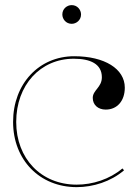

<svg xmlns="http://www.w3.org/2000/svg" viewBox="-20 -748 545 770"><path d="M230 -690C230 -671.5 244.5 -652.5 267.5 -652.5C286 -652.5 305 -667 305 -690C305 -708.5 290.5 -727.5 267.5 -727.5C249 -727.5 230 -713 230 -690ZM277.5 -522.5C136.5 -522.5 32.5 -412 32.5 -259C32.5 -106.5 139.5 2.5 287.5 2.5C353.5 2.5 424 -19.5 477.5 -65L471 -72.5C419.5 -29 351.5 -7.5 287.5 -7.5C145 -7.5 45 -112 45 -259C45 -407 142 -512.5 276 -512.5C342.5 -512.5 388.5 -491.5 388.5 -438C388.5 -397.5 352 -386.5 352 -355.5C352 -327.5 373 -308.5 404 -308.5C450 -308.5 480.5 -343.5 480.5 -396.5C480.5 -472 399.5 -522.5 277.5 -522.5Z"/></svg>

Font: ZnikomitNo24
Style: Regular
Weight: 500
Designer: gluk
Foundry: gluk
Version: Version 0.55